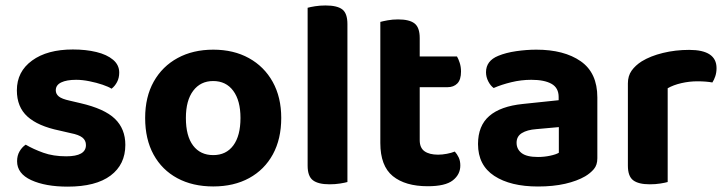

<svg xmlns="http://www.w3.org/2000/svg" viewBox="-20 -680 2708 716"><path d="M447.4 -139.7Q447.4 -66.6 392.4 -25.3Q337.4 16 232.4 16Q149.6 16 96.7 -8.2Q43.7 -32.5 43.7 -78.7Q43.7 -99.8 52.9 -115.5Q62 -131.2 75.8 -140.5Q104.3 -123.8 141.5 -110.4Q178.6 -97.1 226.9 -97.1Q300.5 -97.1 300.5 -139Q300.5 -156.6 287.2 -167.1Q273.8 -177.6 244.4 -183.3L201.7 -193.2Q121.7 -209.7 82.3 -245.4Q42.9 -281 42.9 -343.2Q42.9 -413 99.6 -454.2Q156.2 -495.5 251.8 -495.5Q300.4 -495.5 339.5 -486Q378.7 -476.5 401.6 -457.2Q424.6 -437.9 424.6 -409.3Q424.6 -389.4 416.5 -374.1Q408.5 -358.8 396 -349.2Q384.8 -356.5 362.5 -364.1Q340.2 -371.7 313.6 -377Q287.1 -382.4 264 -382.4Q228.3 -382.4 208.2 -372.6Q188 -362.8 188 -343.2Q188 -329.6 199.3 -320.3Q210.6 -311 240.1 -304.6L280.2 -295.2Q369.5 -274.6 408.4 -237.1Q447.4 -199.5 447.4 -139.7Z M1028.8 -240.1Q1028.8 -161.6 997.5 -104.3Q966.2 -47.1 909.2 -15.9Q852.2 15.3 775.2 15.3Q698.5 15.3 641.3 -15.5Q584.2 -46.2 552.7 -103.5Q521.3 -160.8 521.3 -240.1Q521.3 -318.5 553.2 -375.5Q585.2 -432.5 642.4 -463.6Q699.6 -494.8 775.4 -494.8Q851.3 -494.8 908.2 -463.3Q965.2 -431.8 997 -374.6Q1028.8 -317.4 1028.8 -240.1ZM775 -377.8Q727.9 -377.8 700.6 -341.7Q673.2 -305.6 673.2 -240.1Q673.2 -172.8 700.1 -137.2Q727 -101.6 775.2 -101.6Q823.4 -101.6 850.1 -137.7Q876.8 -173.8 876.8 -240.1Q876.8 -304.9 849.8 -341.4Q822.8 -377.8 775 -377.8Z M1127.2 -264 1275.6 -261.1V-1.2Q1266.1 1.5 1248.1 4.4Q1230.1 7.3 1209 7.3Q1166.7 7.3 1147 -7.7Q1127.2 -22.6 1127.2 -62.2ZM1275.6 -184.4 1127.2 -187V-651Q1136.8 -653.8 1154.9 -656.7Q1173 -659.6 1193.9 -659.6Q1237.2 -659.6 1256.4 -645Q1275.6 -630.4 1275.6 -590.1Z M1398.3 -264H1545.2V-157.2Q1545.2 -128.6 1563.2 -115.9Q1581.3 -103.2 1613.7 -103.2Q1629.2 -103.2 1646.4 -106.5Q1663.6 -109.8 1676 -114.8Q1684.3 -105.8 1690.5 -93Q1696.6 -80.2 1696.6 -62.8Q1696.6 -29.4 1668.7 -7.5Q1640.8 14.5 1575 14.5Q1491.4 14.5 1444.8 -23.3Q1398.3 -61.2 1398.3 -146.8ZM1491.7 -354.8V-469.5H1684.1Q1689.4 -460.9 1694.3 -445.8Q1699.2 -430.8 1699.2 -413.2Q1699.2 -382.7 1685.5 -368.8Q1671.8 -354.8 1648.6 -354.8ZM1545.2 -238.6H1398.3V-598.3Q1407.8 -601 1425.9 -604.3Q1444 -607.6 1464.4 -607.6Q1506.7 -607.6 1525.9 -592.6Q1545.2 -577.6 1545.2 -538.1Z M1986.2 15.5Q1883.8 15.5 1823.2 -24.1Q1762.6 -63.8 1762.6 -142.9Q1762.6 -211 1804.6 -247.4Q1846.6 -283.8 1929.6 -292.3L2063.3 -306.3V-318.3Q2063.3 -352.4 2036.7 -367.4Q2010.1 -382.4 1961.4 -382.4Q1923.4 -382.4 1886.7 -373.4Q1850 -364.5 1821 -351.8Q1809.2 -360.3 1800.8 -376.6Q1792.4 -393 1792.4 -410.6Q1792.4 -453.3 1838.1 -471.8Q1866.6 -483.6 1905.1 -489.2Q1943.7 -494.8 1979.9 -494.8Q2083.6 -494.8 2145.6 -451.6Q2207.6 -408.4 2207.6 -316.8V-89.7Q2207.6 -64.6 2194.6 -49.3Q2181.5 -34 2162.2 -22.5Q2132.2 -5 2087.6 5.3Q2043 15.5 1986.2 15.5ZM1986.2 -94.6Q2009.2 -94.6 2031.4 -99.3Q2053.6 -104 2064 -110.4V-206L1979.6 -198.4Q1945.8 -195.9 1926.1 -183.7Q1906.4 -171.6 1906.4 -147.7Q1906.4 -123.6 1925.3 -109.1Q1944.2 -94.6 1986.2 -94.6Z M2469.9 -350.9V-226.4H2321.5V-369.2Q2321.5 -396.8 2335.3 -416.4Q2349.2 -436 2373 -451.2Q2405.8 -471.3 2452.3 -482.6Q2498.8 -494 2550 -494Q2652.1 -494 2652.1 -425.9Q2652.1 -409.8 2647.6 -396Q2643 -382.2 2636.5 -372.4Q2626.5 -374.4 2612 -375.6Q2597.6 -376.8 2580.8 -376.8Q2550.8 -376.8 2521.1 -370Q2491.4 -363.2 2469.9 -350.9ZM2321.5 -264 2469.9 -261.1V-1.2Q2460.4 1.5 2442.4 4.4Q2424.4 7.3 2403.3 7.3Q2361 7.3 2341.3 -7.7Q2321.5 -22.6 2321.5 -62.2Z"/></svg>

Font: Baloo Paaji 2
Style: Regular
Weight: 400
Designer: Shuchita Grover, Noopur Datye and Ek Type
Foundry: Ek Type
Version: Version 1.700